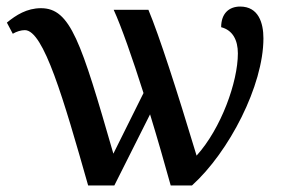

<svg xmlns="http://www.w3.org/2000/svg" viewBox="-20 -566 876 586"><path d="M249 0H329L438 -217C461 -142 483 -65 501 0H566C679 -102 784 -305 784 -449C784 -496 769 -546 713 -546C679 -546 655 -525 655 -483C690 -474 706 -444 706 -403C706 -316 655 -174 580 -91C519 -293 466 -457 433 -536H327C350 -486 384 -389 418 -282L326 -97C227 -440 195 -541 105 -541C62 -541 29 -520 1 -497L19 -463C31 -470 44 -474 56 -474C113 -474 174 -264 249 0Z"/></svg>

Font: Noto Serif Medium
Style: Regular
Weight: 500
Designer: Monotype Design Team
Foundry: Monotype Imaging Inc.
Version: Version 2.013